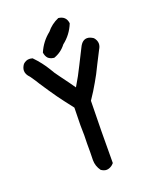

<svg xmlns="http://www.w3.org/2000/svg" viewBox="-153 -912 806 1006"><g transform="rotate(-20 250.0 -409.0)"><path d="M275.4 -687.5Q249 -652.3 207 -637.7Q192.4 -639.6 185.1 -643.6Q177.7 -647.5 173.8 -651.4Q163.1 -663.1 160.2 -683.6Q183.6 -738.3 229.5 -774.4Q256.8 -808.6 297.9 -826.2Q339.8 -821.3 344.7 -781.2V-779.3Q322.3 -723.6 275.4 -687.5ZM214.8 -109.4V-157.2Q214.8 -179.7 215.8 -202.1Q214.8 -222.7 214.8 -258.8Q214.8 -294.9 216.8 -356.4Q171.9 -414.1 150.9 -443.4Q129.9 -472.7 119.1 -489.3Q96.7 -522.5 87.9 -536.1Q79.1 -549.8 75.2 -556.6Q66.4 -570.3 56.6 -584L53.7 -587.9Q34.2 -607.4 34.2 -627.9Q34.2 -644.5 46.9 -662.1Q62.5 -676.8 81.1 -676.8Q88.9 -676.8 99.6 -673.8Q139.6 -632.8 167 -586.9Q177.7 -566.4 202.1 -534.2Q239.3 -484.4 260.7 -453.1Q293 -506.8 315.9 -554.2Q338.9 -601.6 359.4 -640.6Q376 -675.8 403.3 -675.8Q418.9 -675.8 437.5 -663.1Q452.1 -646.5 452.1 -627.9Q452.1 -613.3 442.4 -597.7Q421.9 -558.6 407.7 -529.8Q393.6 -501 383.8 -481.9Q374 -462.9 362.3 -443.4Q339.8 -403.3 310.5 -360.4Q309.6 -275.4 307.6 -191.4Q307.6 -105.5 306.6 -14.6Q297.9 -4.9 293 -2Q278.3 7.8 264.2 7.8Q250 7.8 234.4 -2.9Q213.9 -31.2 213.9 -64.5Z"/></g></svg>

Font: JasonHandwriting2
Style: SemiBold
Weight: 600
Version: Version 1.04.7